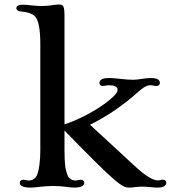

<svg xmlns="http://www.w3.org/2000/svg" viewBox="-20 -852 789 872"><path d="M69.8 -22C69.8 -12.2 77.1 0 118.7 0C130.4 0 141.1 -1 158.7 -3.4C174.3 -5.4 203.1 -7.3 222.2 -7.3C243.7 -7.3 263.7 -5.9 279.8 -3.4C289.6 -2 306.2 0 318.4 0C353.5 0 362.8 -12.2 362.8 -22.5C362.8 -30.8 356.4 -35.6 347.7 -35.6C343.8 -35.6 338.9 -34.7 334.5 -33.7C330.1 -32.7 326.2 -32.2 322.3 -32.2C308.6 -32.2 292.5 -40 286.1 -57.6C277.3 -81.1 272.9 -106.4 272.9 -169.9V-259.3C512.2 -12.7 536.1 0 565.9 0C575.7 0 585 -1 594.7 -2.4C603.5 -3.4 615.2 -4.4 625.5 -4.4C632.8 -4.4 647.5 -3.9 661.6 -2.4C675.8 -0.5 685.1 0 695.8 0C727.5 0 735.4 -12.2 735.4 -23.4C735.4 -30.3 728.5 -36.1 719.2 -36.1C714.8 -36.1 711.9 -35.2 708.5 -34.2C705.1 -33.2 701.7 -32.7 697.8 -32.7C675.3 -32.7 643.6 -50.3 591.3 -98.6L388.7 -285.6C468.3 -324.2 544.9 -378.4 601.6 -429.7C636.2 -460.9 651.4 -464.8 663.1 -464.8C668 -464.8 672.4 -464.4 676.8 -463.4C681.6 -462.4 686 -461.4 690.4 -461.4C699.7 -461.4 706.1 -467.3 706.1 -474.1C706.1 -484.9 701.2 -497.6 665.5 -497.6C650.9 -497.6 636.7 -495.6 623.5 -493.7C610.4 -491.7 597.7 -489.7 584.5 -489.7C566.4 -489.7 549.3 -491.2 532.2 -493.2C512.7 -495.1 493.2 -497.6 473.6 -497.6C438 -497.6 431.6 -484.9 431.6 -474.1C431.6 -467.3 438 -461.4 446.8 -461.4C451.7 -461.4 456.5 -462.4 460.9 -463.4C466.3 -464.4 470.7 -464.8 475.6 -464.8C499 -464.8 514.2 -459 514.2 -442.9C514.2 -413.1 388.7 -325.2 272.9 -287.1V-771.5C272.9 -826.2 269.5 -831.5 244.6 -831.5C235.8 -831.5 226.1 -829.6 215.3 -828.1C202.1 -826.2 187 -824.7 170.4 -824.7C153.3 -824.7 135.3 -826.2 123 -827.6C109.4 -829.1 96.2 -830.6 82.5 -830.6C63 -830.6 54.2 -823.2 54.2 -815.4C54.2 -803.7 66.9 -800.3 79.6 -799.3C109.4 -796.9 130.9 -787.1 140.6 -775.9C155.8 -757.3 163.1 -715.8 163.1 -649.4V-169.9C163.1 -120.1 157.2 -77.6 148.4 -57.6C139.6 -38.1 125 -32.2 111.3 -32.2C106.9 -32.2 102.1 -32.7 98.1 -33.7C94.7 -34.2 89.8 -35.6 85.9 -35.6C76.2 -35.6 69.8 -31.2 69.8 -22Z"/></svg>

Font: Stoke
Style: Light
Weight: 300
Designer: Nicole Fally
Foundry: Nicole Fally
Version: Version 1.001